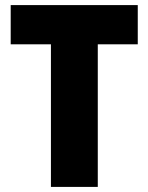

<svg xmlns="http://www.w3.org/2000/svg" viewBox="-20 -800 583 754"><path d="M364 -66H180V-626H22V-780H521V-626H364Z"/></svg>

Font: Noto Sans Malayalam UI SemiCondensed Black
Style: Regular
Weight: 900
Width: 4
Designer: Jelle Bosma - Monotype Design Team
Foundry: Monotype Imaging Inc.
Version: Version 2.104; ttfautohint (v1.8.4.7-5d5b)